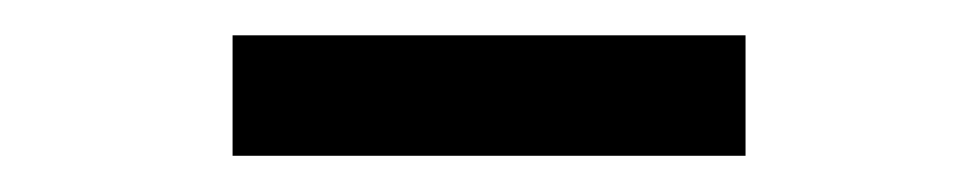

<svg xmlns="http://www.w3.org/2000/svg" viewBox="-20 -334 540 106"><path d="M108.4 -248V-314.5H391.6V-248Z"/></svg>

Font: Gen Shin Gothic Monospace Normal
Style: Regular
Weight: 350
Designer: [Source Han Sans]
Ryoko NISHIZUKA  (kana & ideographs); Paul D. Hunt (Latin, Greek & Cyrillic); Wenlong ZHANG  (bopomofo
Version: Version 1.002.20150607